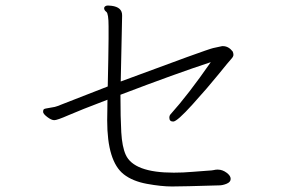

<svg xmlns="http://www.w3.org/2000/svg" viewBox="-20 -707 1040 695"><path d="M743 -482Q618 -441 416 -364Q416 -280 419 -228Q422 -176 435 -147Q464 -82 609 -82Q643 -82 677 -85Q711 -88 730 -89Q749 -90 754.5 -91.5Q760 -93 766 -93H769Q785 -93 800 -82Q815 -71 815 -59.5Q815 -48 800.5 -42Q786 -36 773 -36Q641 -32 602.5 -32Q564 -32 512 -41.5Q460 -51 428 -76Q368 -123 368 -271Q368 -287 368.5 -306Q369 -325 369 -346Q269 -308 228 -290Q187 -272 176.5 -272Q166 -272 151 -283.5Q136 -295 136 -302Q136 -309 138.5 -311.5Q141 -314 161.5 -317Q182 -320 188 -323L370 -394Q371 -448 372 -492.5Q373 -537 373 -566V-612Q373 -658 365 -664Q357 -670 357 -677V-679Q360 -687 371 -687L384 -686Q422 -681 422 -652V-648Q422 -642 421 -599.5Q420 -557 417 -412Q729 -528 751.5 -533Q774 -538 784 -540H787Q807 -540 822 -521Q825 -515 825 -508.5Q825 -502 817 -493.5Q809 -485 771 -438Q733 -391 677 -329Q621 -267 607 -267Q593 -267 593 -281Q593 -289 598 -294Q661 -364 743 -482Z"/></svg>

Font: LXGW WenKai Light
Style: Regular
Weight: 300
Designer: LXGW / Fontworks Inc.
Foundry: LXGW / Fontworks Inc.
Version: Version 1.501; October 10, 2024